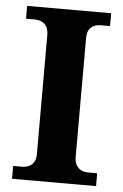

<svg xmlns="http://www.w3.org/2000/svg" viewBox="-52 -752 506 790"><g transform="rotate(5 201.0 -357.0)"><path d="M28 0V-53H65Q79 -53 92 -58.5Q105 -64 113 -76.5Q121 -89 121 -110V-600Q121 -624 113 -637Q105 -650 92 -655.5Q79 -661 65 -661H28V-714H375V-661H337Q321 -661 308 -655Q295 -649 288 -636.5Q281 -624 281 -599V-112Q281 -91 289 -78Q297 -65 309.5 -59Q322 -53 337 -53H375V0Z"/></g></svg>

Font: Noto Rashi Hebrew
Style: Bold
Weight: 700
Version: Version 1.006